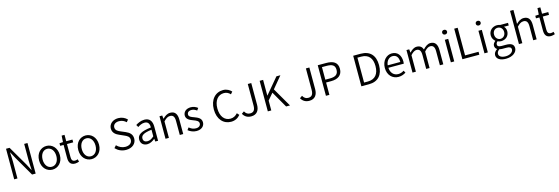

<svg xmlns="http://www.w3.org/2000/svg" viewBox="63 -2494 12945 4443"><g transform="rotate(-15 6535.0 -272.5)"><path d="M102 0H180V-401C180 -477 174 -551 170 -624H175L255 -474L530 0H616V-732H537V-336C537 -261 543 -181 548 -108H543L464 -258L187 -732H102Z M1019 13C1151 13 1268 -91 1268 -269C1268 -450 1151 -554 1019 -554C887 -554 771 -450 771 -269C771 -91 887 13 1019 13ZM1019 -55C922 -55 855 -141 855 -269C855 -398 922 -485 1019 -485C1116 -485 1184 -398 1184 -269C1184 -141 1116 -55 1019 -55Z M1561 13C1591 13 1627 3 1657 -7L1641 -68C1623 -61 1598 -54 1578 -54C1513 -54 1493 -94 1493 -160V-473H1642V-540H1493V-693H1424L1415 -540L1330 -535V-473H1412V-163C1412 -57 1448 13 1561 13Z M1957 13C2089 13 2206 -91 2206 -269C2206 -450 2089 -554 1957 -554C1825 -554 1709 -450 1709 -269C1709 -91 1825 13 1957 13ZM1957 -55C1860 -55 1793 -141 1793 -269C1793 -398 1860 -485 1957 -485C2054 -485 2122 -398 2122 -269C2122 -141 2054 -55 1957 -55Z M2783 13C2934 13 3029 -77 3029 -192C3029 -301 2961 -351 2877 -388L2771 -433C2715 -457 2649 -485 2649 -560C2649 -629 2706 -672 2791 -672C2861 -672 2915 -645 2960 -602L3004 -655C2954 -708 2879 -745 2791 -745C2661 -745 2565 -665 2565 -554C2565 -447 2646 -397 2714 -368L2820 -321C2890 -290 2945 -265 2945 -186C2945 -111 2884 -60 2784 -60C2706 -60 2632 -96 2579 -153L2529 -96C2592 -29 2679 13 2783 13Z M3290 13C3358 13 3420 -22 3472 -66H3475L3482 0H3549V-335C3549 -465 3497 -554 3366 -554C3279 -554 3203 -514 3156 -483L3189 -426C3230 -455 3288 -486 3353 -486C3446 -486 3469 -414 3468 -341C3236 -315 3133 -257 3133 -139C3133 -41 3201 13 3290 13ZM3312 -53C3257 -53 3212 -79 3212 -144C3212 -218 3277 -264 3468 -286V-128C3413 -79 3367 -53 3312 -53Z M3727 0H3808V-395C3864 -453 3905 -483 3962 -483C4037 -483 4069 -437 4069 -333V0H4151V-343C4151 -481 4099 -554 3986 -554C3912 -554 3856 -512 3804 -461H3801L3793 -540H3727Z M4470 13C4595 13 4663 -59 4663 -145C4663 -248 4575 -279 4496 -310C4434 -332 4374 -353 4374 -407C4374 -451 4407 -489 4479 -489C4528 -489 4567 -468 4604 -441L4643 -494C4602 -527 4543 -554 4479 -554C4363 -554 4296 -487 4296 -403C4296 -311 4382 -275 4459 -247C4520 -225 4585 -199 4585 -141C4585 -91 4548 -51 4473 -51C4405 -51 4357 -77 4310 -116L4269 -61C4320 -19 4393 13 4470 13Z M5297 13C5392 13 5463 -25 5520 -92L5474 -144C5426 -90 5372 -60 5301 -60C5157 -60 5067 -179 5067 -368C5067 -556 5161 -672 5304 -672C5368 -672 5418 -644 5456 -602L5502 -656C5460 -702 5392 -745 5303 -745C5118 -745 4982 -601 4982 -366C4982 -129 5116 13 5297 13Z M5780 13C5921 13 5977 -87 5977 -211V-732H5894V-219C5894 -106 5854 -60 5773 -60C5718 -60 5676 -83 5643 -143L5583 -101C5625 -26 5690 13 5780 13Z M6178 0H6261V-236L6392 -390L6616 0H6709L6445 -455L6675 -732H6580L6263 -355H6261V-732H6178Z M7172 13C7313 13 7369 -87 7369 -211V-732H7286V-219C7286 -106 7246 -60 7165 -60C7110 -60 7068 -83 7035 -143L6975 -101C7017 -26 7082 13 7172 13Z M7570 0H7653V-296H7777C7938 -296 8045 -368 8045 -520C8045 -677 7938 -732 7773 -732H7570ZM7653 -364V-665H7761C7895 -665 7963 -630 7963 -520C7963 -411 7899 -364 7765 -364Z M8419 0H8602C8824 0 8941 -139 8941 -369C8941 -599 8824 -732 8599 -732H8419ZM8502 -68V-664H8592C8770 -664 8856 -556 8856 -369C8856 -182 8770 -68 8592 -68Z M9309 13C9384 13 9439 -12 9486 -42L9456 -96C9416 -69 9372 -52 9319 -52C9211 -52 9139 -132 9134 -252H9503C9506 -265 9507 -283 9507 -301C9507 -457 9429 -554 9294 -554C9170 -554 9053 -445 9053 -269C9053 -92 9167 13 9309 13ZM9133 -311C9144 -423 9215 -488 9295 -488C9383 -488 9435 -427 9435 -311Z M9644 0H9725V-395C9776 -454 9824 -483 9866 -483C9939 -483 9972 -437 9972 -333V0H10053V-395C10105 -454 10151 -483 10195 -483C10267 -483 10300 -437 10300 -333V0H10382V-343C10382 -481 10328 -554 10218 -554C10153 -554 10096 -511 10038 -449C10017 -513 9973 -554 9889 -554C9826 -554 9768 -512 9721 -460H9718L9710 -540H9644Z M10563 0H10644V-540H10563ZM10604 -656C10636 -656 10663 -679 10663 -711C10663 -746 10636 -767 10604 -767C10570 -767 10545 -746 10545 -711C10545 -679 10570 -656 10604 -656Z M10839 0H11245V-70H10922V-732H10839Z M11368 0H11449V-540H11368ZM11409 -656C11441 -656 11468 -679 11468 -711C11468 -746 11441 -767 11409 -767C11375 -767 11350 -746 11350 -711C11350 -679 11375 -656 11409 -656Z M11817 251C11981 251 12086 164 12086 66C12086 -23 12024 -62 11900 -62H11792C11718 -62 11696 -88 11696 -123C11696 -154 11712 -174 11732 -191C11757 -178 11788 -171 11815 -171C11924 -171 12010 -245 12010 -360C12010 -409 11990 -451 11963 -477H12077V-540H11890C11871 -547 11845 -554 11815 -554C11706 -554 11615 -478 11615 -361C11615 -297 11650 -244 11685 -216V-212C11658 -192 11625 -157 11625 -112C11625 -69 11646 -40 11674 -23V-19C11624 14 11594 59 11594 105C11594 198 11684 251 11817 251ZM11815 -227C11750 -227 11694 -280 11694 -361C11694 -444 11748 -493 11815 -493C11881 -493 11936 -443 11936 -361C11936 -280 11880 -227 11815 -227ZM11828 194C11726 194 11666 155 11666 95C11666 62 11684 27 11725 -2C11750 4 11777 7 11794 7H11893C11967 7 12006 25 12006 78C12006 136 11936 194 11828 194Z M12194 0H12275V-395C12331 -453 12372 -483 12429 -483C12504 -483 12536 -437 12536 -333V0H12618V-343C12618 -481 12566 -554 12453 -554C12379 -554 12324 -512 12272 -462L12275 -575V-796H12194Z M12960 13C12990 13 13026 3 13056 -7L13040 -68C13022 -61 12997 -54 12977 -54C12912 -54 12892 -94 12892 -160V-473H13041V-540H12892V-693H12823L12814 -540L12729 -535V-473H12811V-163C12811 -57 12847 13 12960 13Z"/></g></svg>

Font: Noto Sans CJK JP DemiLight
Style: Regular
Weight: 350
Designer: Ryoko NISHIZUKA (kana & ideographs); Paul D. Hunt (Latin, Greek & Cyrillic); Wenlong ZHANG (bopomofo); Sandoll Communica
Foundry: Adobe Systems Incorporated
Version: Version 1.004;PS 1.004;hotconv 1.0.82;makeotf.lib2.5.63406